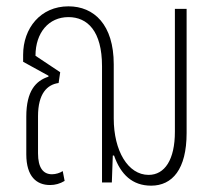

<svg xmlns="http://www.w3.org/2000/svg" viewBox="-20 -576 673 606"><path d="M138 8C154 8 169 4 184 -5L178 -36C169 -30 156 -26 144 -26C116 -26 100 -47 100 -92V-209C100 -281 129 -309 165 -314L170 -348L92 -400C92 -473 134 -522 196 -522C256 -522 302 -478 302 -367V0H333L336 -85H340C361 -25 398 10 457 10C524 10 569 -42 569 -156V-548H532V-160C532 -72 500 -24 449 -24C384 -24 339 -100 339 -202V-373C339 -498 277 -556 196 -556C108 -556 53 -487 53 -403V-381L133 -337V-334C93 -321 63 -289 63 -208V-89C63 -18 96 8 138 8Z"/></svg>

Font: Noto Sans Thai ExtCond ExtLt
Style: Regular
Weight: 200
Width: 2
Designer: Monotype Design Team
Foundry: Monotype Imaging Inc.
Version: Version 2.002